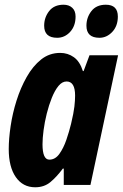

<svg xmlns="http://www.w3.org/2000/svg" viewBox="-20 -783 520 813"><path d="M129 10Q77 10 47 -33Q17 -76 17 -152Q17 -195 25 -249Q33 -303 50 -357Q67 -411 93 -457Q119 -503 154 -531Q189 -559 235 -559Q267 -559 292.5 -541Q318 -523 331 -482H334L359 -549H480L363 0H250V-69H246Q220 -34 193.5 -12Q167 10 129 10ZM189 -107Q214 -107 231.5 -131.5Q249 -156 261 -191Q273 -226 281 -259Q292 -305 295 -331.5Q298 -358 298 -378Q298 -438 262 -438Q243 -438 227.5 -419Q212 -400 199.5 -369Q187 -338 178 -302Q169 -266 164.5 -231.5Q160 -197 160 -172Q160 -107 189 -107ZM401 -623Q346 -623 346 -674Q346 -709 367 -736Q388 -763 428 -763Q479 -763 479 -713Q479 -673 455.5 -648Q432 -623 401 -623ZM222 -623Q167 -623 167 -674Q167 -709 188 -736Q209 -763 249 -763Q272 -763 286 -750Q300 -737 300 -713Q300 -673 277 -648Q254 -623 222 -623Z"/></svg>

Font: Noto Sans ExtraCondensed ExtraBold
Style: Italic
Weight: 800
Width: 2
Italic angle: -12°
Designer: Monotype Design Team
Foundry: Monotype Imaging Inc.
Version: Version 2.013; ttfautohint (v1.8.4.7-5d5b)